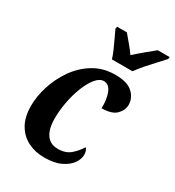

<svg xmlns="http://www.w3.org/2000/svg" viewBox="-185 -876 908 995"><g transform="rotate(30 268.5 -378.0)"><path d="M232 10Q178 10 134.5 -12Q91 -34 65.5 -78Q40 -122 40 -189Q40 -245 59.5 -307Q79 -369 117 -423.5Q155 -478 211 -512Q267 -546 339 -546Q411 -546 443.5 -516Q476 -486 476 -445Q476 -413 450 -386.5Q424 -360 363 -360Q365 -413 350 -450.5Q335 -488 304 -488Q279 -488 256 -460Q233 -432 215.5 -387Q198 -342 188.5 -291Q179 -240 179 -194Q179 -131 202.5 -97.5Q226 -64 271 -64Q318 -64 346.5 -89Q375 -114 393 -144Q406 -131 406 -105Q406 -80 387.5 -53.5Q369 -27 330.5 -8.5Q292 10 232 10ZM283 -606Q277 -627 265 -654Q253 -681 240.5 -707.5Q228 -734 219 -753L222 -766H280Q294 -749 317 -722Q340 -695 355 -673Q379 -695 411.5 -722Q444 -749 465 -766H537L534 -753Q517 -734 493.5 -709Q470 -684 446.5 -657Q423 -630 406 -606Z"/></g></svg>

Font: Noto Serif Condensed
Style: Bold Italic
Weight: 700
Width: 3
Italic angle: -12°
Designer: Monotype Design Team
Foundry: Monotype Imaging Inc.
Version: Version 2.014